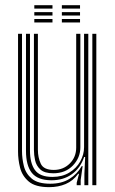

<svg xmlns="http://www.w3.org/2000/svg" viewBox="-20 -734 457 761"><path d="M175 7.8Q120.2 7.8 94 -14.5Q67.8 -36.8 59.6 -69.4Q51.5 -102 51.5 -133V-600H67.2V-135.2Q67.2 -106 74.6 -76Q82 -46 105.9 -25.9Q129.8 -5.8 179.2 -5.8Q224 -5.8 255 -24.8Q286 -43.8 303.8 -75.5H307.5L299.8 -20.5V0H284V-9.5L293.2 -45.2H290Q269.5 -17 240.2 -4.6Q211 7.8 175 7.8ZM346 0V-600H361.8V0ZM191.2 -47.2Q156.2 -47.2 140 -62.2Q123.8 -77.2 119.1 -98.6Q114.5 -120 114.5 -139.5V-600H130.2V-140.2Q130.2 -109.8 141.6 -85.1Q153 -60.5 193.2 -60.5Q231 -60.5 256.5 -85.9Q282 -111.2 282 -149V-600H298.5V-150Q298.5 -109 269 -78.1Q239.5 -47.2 191.2 -47.2ZM183.2 -19.5Q129.5 -19.8 106.2 -48.8Q83 -77.8 83 -136V-600H98.8V-137.5Q98.8 -87.2 118.5 -60Q138.2 -32.8 187.8 -32.8Q226.5 -32.8 254.6 -49.9Q282.8 -67 298 -94Q313.2 -121 313.2 -150.8V-600H330V0H314.5V-44L317.5 -111.8H313.5Q298.8 -68 264.9 -43.6Q231 -19.2 183.2 -19.5ZM225.2 -699.8V-713.5H297.2V-699.8ZM116 -699.8V-713.5H188V-699.8ZM116 -672.5V-686H188V-672.5ZM225.2 -672.5V-686H297.2V-672.5ZM116 -645V-658.8H188V-645ZM225.2 -645V-658.8H297.2V-645Z"/></svg>

Font: Big Shoulders Inline Text
Style: Regular
Weight: 400
Designer: Patric King
Foundry: XO Type Co
Version: Version 1.000